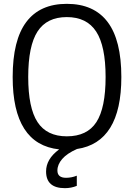

<svg xmlns="http://www.w3.org/2000/svg" viewBox="-20 -770 697 1000"><path d="M318 210Q220 210 220 123Q220 91 236.5 62.5Q253 34 288 8Q46 -18 46 -369Q46 -561 117 -655.5Q188 -750 328 -750Q469 -750 540.5 -655.5Q612 -561 612 -369Q612 -198 554 -104.5Q496 -11 381 6Q329 29 304 58Q279 87 279 118Q279 156 324 156Q353 156 380 145V198Q351 210 318 210ZM328 -60Q434 -60 482 -134Q530 -208 530 -369Q530 -530 481 -605.5Q432 -681 328 -681Q224 -681 175.5 -606Q127 -531 127 -369Q127 -208 175.5 -134Q224 -60 328 -60Z"/></svg>

Font: Encode Sans Condensed
Style: Regular
Weight: 400
Designer: Pablo Impallari, Andres Torresi
Foundry: Pablo Impallari, Andres Torresi
Version: Version 1.000; ttfautohint (v1.00) -l 8 -r 50 -G 200 -x 14 -